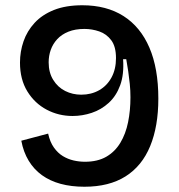

<svg xmlns="http://www.w3.org/2000/svg" viewBox="-20 -695 680 730"><path d="M301 15Q251 15 210.5 4Q170 -7 139.5 -29Q109 -51 89 -84Q69 -117 61 -160L163 -187Q170 -155 185 -134Q200 -113 219 -101.5Q238 -90 259.5 -85Q281 -80 303 -80Q351 -80 384 -99Q417 -118 437.5 -152Q458 -186 467 -230.5Q476 -275 476 -325Q476 -351 473.5 -375.5Q471 -400 467.5 -424Q464 -448 460 -470H448Q452 -412 437 -371Q422 -330 393.5 -304Q365 -278 329 -266Q293 -254 256 -254Q203 -254 157.5 -278Q112 -302 84 -347.5Q56 -393 56 -457Q56 -499 69.5 -538Q83 -577 111.5 -608Q140 -639 185 -657Q230 -675 293 -675Q385 -675 449.5 -634Q514 -593 548 -514Q582 -435 582 -320Q582 -215 551 -139.5Q520 -64 457.5 -24.5Q395 15 301 15ZM289 -335Q327 -335 357 -352Q387 -369 404 -400.5Q421 -432 421 -474Q421 -518 403 -542Q385 -566 357.5 -575.5Q330 -585 301 -585Q266 -585 240 -574.5Q214 -564 197.5 -546Q181 -528 173 -505.5Q165 -483 165 -458Q165 -419 182.5 -391Q200 -363 228 -349Q256 -335 289 -335Z"/></svg>

Font: Bricolage Grotesque 96pt ExtraBold Medium
Style: Regular
Weight: 500
Version: Version 1.001;gftools[0.9.33.dev8+g029e19f]